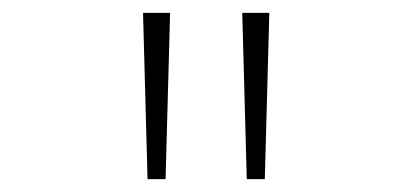

<svg xmlns="http://www.w3.org/2000/svg" viewBox="-20 -734 640 298"><path d="M363 -456H391L398 -714H356ZM209 -456H237L244 -714H202Z"/></svg>

Font: Noto Sans Mono ExtraLight
Style: Regular
Weight: 200
Designer: Monotype Design Team
Foundry: Monotype Imaging Inc.
Version: Version 2.014